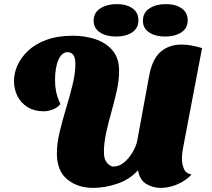

<svg xmlns="http://www.w3.org/2000/svg" viewBox="-20 -895 1031 935"><path d="M434 20Q358 20 307.5 -21.5Q257 -63 257 -148Q257 -196 270.5 -252.5Q284 -309 302 -368Q320 -427 333.5 -482.5Q347 -538 347 -583Q347 -615 336.5 -628Q326 -641 309 -641Q281 -641 264.5 -603.5Q248 -566 248 -505Q248 -476 253 -450Q258 -424 274 -388Q258 -369 235 -361Q212 -353 194 -353Q147 -353 114 -373.5Q81 -394 64.5 -428Q48 -462 48 -500Q48 -538 65 -576.5Q82 -615 117 -648Q152 -681 206.5 -701Q261 -721 335 -721Q394 -721 445 -704Q496 -687 528 -649.5Q560 -612 560 -551Q560 -506 549 -455Q538 -404 523 -351.5Q508 -299 497 -248.5Q486 -198 486 -154Q486 -119 501.5 -101.5Q517 -84 532 -84Q561 -84 585.5 -105Q610 -126 626.5 -155Q643 -184 648 -208L706 -524Q721 -607 762 -642.5Q803 -678 864 -678Q887 -678 912 -673.5Q937 -669 964 -661L870 -167Q869 -160 867.5 -148.5Q866 -137 866 -124Q866 -96 875.5 -73Q885 -50 913 -45Q885 -15 844 2.5Q803 20 763 20Q724 20 692 0.5Q660 -19 652 -66Q612 -21 551.5 -0.5Q491 20 434 20ZM784 -717Q737 -717 706.5 -737Q676 -757 676 -794Q676 -834 708.5 -854.5Q741 -875 788 -875Q835 -875 864.5 -854.5Q894 -834 894 -796Q894 -757 862.5 -737Q831 -717 784 -717ZM545 -717Q498 -717 467 -737Q436 -757 436 -794Q436 -834 469 -854.5Q502 -875 549 -875Q596 -875 625 -854.5Q654 -834 654 -796Q654 -757 623 -737Q592 -717 545 -717Z"/></svg>

Font: Sansita Swashed Black
Style: Regular
Weight: 900
Designer: Pablo Cosgaya
Foundry: Omnibus-Type
Version: Version 1.003; ttfautohint (v1.8.3)